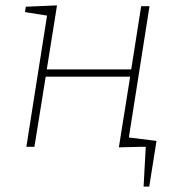

<svg xmlns="http://www.w3.org/2000/svg" viewBox="-20 -546 656 714"><path d="M78 0 155 -488 73 -501 76 -521 192 -526 154 -288H468L505 -523H536L459 -34L542 -21L539 -1L422 2L464 -261H150L108 0ZM514 148 522 0H444L433 -38L562 -22L535 148Z"/></svg>

Font: Bitter ExtraLight
Style: Italic
Weight: 200
Italic angle: -9°
Designer: Sol Matas, and Bitter project Authors
Foundry: Sol Matas
Version: Version 2.001